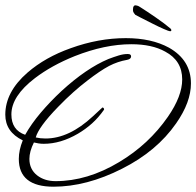

<svg xmlns="http://www.w3.org/2000/svg" viewBox="-25 -679 741 725"><path d="M617 -561Q613 -561 593.5 -569.5Q574 -578 550.5 -590Q527 -602 508 -611.5Q489 -621 486 -623Q484 -625 480.5 -630Q477 -635 477 -641Q477 -652 480 -655.5Q483 -659 485 -659Q487 -659 492 -658Q497 -657 503 -653Q530 -636 564 -612.5Q598 -589 619 -571Q622 -568 622 -565Q622 -561 617 -561ZM177 26Q46 26 46 -79Q46 -112 61 -149Q-5 -181 -5 -246Q-5 -332 79 -405Q146 -463 242 -497Q347 -535 450 -535Q547 -535 613 -499Q696 -452 696 -364Q696 -293 640 -213Q567 -108 436 -42Q302 26 177 26ZM185 5Q305 5 425 -67Q537 -134 609 -238Q663 -316 663 -379Q663 -450 599 -484Q549 -512 471 -512Q371 -512 257 -467Q170 -432 107 -384Q18 -316 18 -247Q18 -188 70 -170Q93 -211 128.5 -253Q164 -295 208 -336Q301 -421 384 -456Q405 -464 423 -469.5Q441 -475 456 -475H458Q470 -475 470 -466Q470 -456 455 -453Q420 -447 387 -430Q353 -412 304 -374Q279 -355 251.5 -330.5Q224 -306 195 -276Q157 -237 136 -208Q115 -179 110 -160Q127 -156 147 -156Q236 -156 326 -240Q346 -259 354 -266Q362 -273 361 -273Q368 -273 368 -265Q347 -235 322.5 -213Q298 -191 269 -174Q204 -136 140 -136Q130 -136 120.5 -137.5Q111 -139 103 -141Q86 -107 86 -79Q86 -40 115 -17Q143 5 185 5Z"/></svg>

Font: Corinthia
Style: Regular
Weight: 400
Designer: Robert E. Leuschke
Foundry: Robert E. Leuschke
Version: Version 1.013; ttfautohint (v1.8.3)